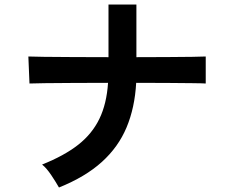

<svg xmlns="http://www.w3.org/2000/svg" viewBox="-20 -793 1040 853"><path d="M242 40Q229 17 208 -14.5Q187 -46 167 -62Q265 -101 327 -149.5Q389 -198 421.5 -265Q454 -332 460 -425Q379 -425 305 -424.5Q231 -424 179 -423.5Q127 -423 111 -422L106 -542Q122 -541 175 -540.5Q228 -540 303.5 -539.5Q379 -539 462 -539V-773H586V-539Q660 -539 724.5 -539.5Q789 -540 834 -540.5Q879 -541 894 -542V-422Q882 -423 837 -423.5Q792 -424 726 -424.5Q660 -425 585 -425Q579 -315 542.5 -227.5Q506 -140 432.5 -73.5Q359 -7 242 40Z"/></svg>

Font: Zen Kaku Gothic New
Style: Bold
Weight: 700
Designer: Yoshimichi Ohira
Foundry: Positype
Version: Version 1.002